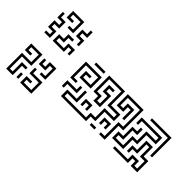

<svg xmlns="http://www.w3.org/2000/svg" viewBox="-286 -811 876 876"><g transform="rotate(-45 152.0 -372.5)"><path d="M99 -444V-504H75V-516H111V-456H135V-444ZM159 -414V-486H201V-450H189V-474H171V-426H219V-504H141V-480H129V-516H231V-414ZM129 -234V-294H69V-324H39V-486H81V-426H135V-414H69V-474H51V-336H81V-306H141V-246H159V-306H249V-384H171V-354H141V-336H189V-366H231V-330H219V-354H201V-324H129V-366H159V-396H261V-294H171V-234ZM249 -420V-480H261V-420ZM75 -354V-366H99V-384H75V-396H111V-354ZM39 -270V-300H51V-270ZM129 -174V-204H39V-240H51V-216H141V-186H249V-264H201V-246H231V-204H165V-216H219V-234H189V-276H261V-174ZM75 -234V-246H99V-264H75V-276H111V-234ZM189 -24V-84H129V-114H69V-186H111V-156H171V-126H195V-114H159V-144H99V-174H81V-126H141V-96H201V-36H219V-144H195V-156H231V-24ZM39 6V-36H69V-54H39V-150H51V-66H81V-24H51V-6H99V-36H159V-54H99V-84H75V-96H111V-66H171V-24H111V6ZM135 6V-6H249V-120H261V6ZM41 -679V-739H-37V-721H23V-685H11V-709H-49V-751H53V-691H101V-739H83V-715H71V-751H113V-679ZM191 -709V-745H203V-721H221V-751H263V-721H281V-751H317V-739H293V-709H251V-739H233V-709ZM281 -649V-685H293V-661H341V-709H323V-685H311V-721H353V-649ZM-43 -679V-691H-13V-679ZM197 -589V-601H221V-619H191V-691H233V-661H263V-625H251V-649H221V-679H203V-631H233V-589ZM-49 -589V-661H-7V-625H-19V-649H-37V-601H11V-661H47V-649H23V-589ZM41 -589V-625H53V-601H101V-619H71V-661H107V-649H83V-631H113V-589ZM257 -589V-601H281V-631H323V-601H347V-589H311V-619H293V-589Z"/></g></svg>

Font: Rubik Maze
Style: Regular
Weight: 400
Designer: Hubert and Fischer, NaN
Foundry: Hubert and Fischer, NaN
Version: Version 2.200